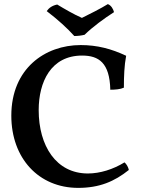

<svg xmlns="http://www.w3.org/2000/svg" viewBox="-20 -904 688 933"><path d="M341 -729C357 -729 375 -731 391 -735C431 -774 487 -815 534 -845C531 -858 521 -878 504 -884C474 -865 407 -831 378 -817C339 -834 293 -861 258 -882C234 -877 218 -866 207 -850C262 -808 308 -766 341 -729ZM360 9C463 9 536 -22 606 -78C604 -90 595 -107 585 -115C530 -81 466 -61 407 -61C253 -61 168 -195 168 -369C168 -505 227 -634 379 -634C460 -634 513 -599 516 -468C540 -468 565 -470 582 -478C582 -533 584 -586 593 -633C521 -667 452 -685 372 -685C199 -685 35 -571 35 -342C35 -135 168 9 360 9Z"/></svg>

Font: Vollkorn Semibold
Style: Regular
Weight: 600
Designer: Friedrich Althausen
Foundry: Friedrich Althausen
Version: Version 4.015;PS 004.015;hotconv 1.0.88;makeotf.lib2.5.64775